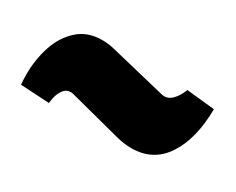

<svg xmlns="http://www.w3.org/2000/svg" viewBox="-45 -489 615 501"><g transform="rotate(30 262.5 -239.0)"><path d="M151.9 -186Q155.8 -186 160.6 -184.6L314.5 -144.5Q338.4 -138.2 361.3 -138.2Q426.3 -138.2 461.2 -191.2Q496.1 -244.1 497.1 -334L412.1 -342.8Q412.1 -341.3 406.2 -329.6Q400.4 -317.9 390.4 -308.1Q380.4 -298.3 367.2 -298.3Q365.2 -298.3 360.4 -299.3L193.4 -339.8Q173.8 -344.7 154.8 -344.7Q111.3 -344.7 82.8 -319.1Q54.2 -293.5 41 -253.2Q27.8 -212.9 27.8 -168.5Q27.8 -152.3 29.3 -137.7L116.2 -132.8Q116.2 -137.2 118.9 -149.9Q121.6 -162.6 129.6 -174.3Q137.7 -186 151.9 -186Z"/></g></svg>

Font: Neuton ExtraBold
Style: Regular
Weight: 800
Designer: Brian M Zick
Foundry: Brian M Zick
Version: Version 1.560